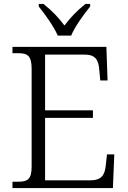

<svg xmlns="http://www.w3.org/2000/svg" viewBox="-20 -951 646 971"><path d="M272 -771H340C358 -816 405 -880 436 -918V-931H412C368 -896 336 -862 306 -822C276 -862 244 -896 200 -931H176V-918C207 -880 253 -816 272 -771ZM43 0H551L558 -170H521L515 -115C510 -66 494 -39 436 -39H208V-355H450V-393H208V-675H407C463 -675 478 -648 482 -599L487 -544H524L518 -714H43V-682H70C117 -682 140 -672 140 -603V-109C140 -41 117 -32 70 -32H43Z"/></svg>

Font: Noto Serif Lao Light
Style: Regular
Weight: 300
Designer: Monotype Design Team
Foundry: Monotype Imaging Inc.
Version: Version 2.003